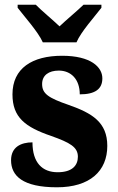

<svg xmlns="http://www.w3.org/2000/svg" viewBox="-20 -786 501 816"><path d="M162 -606H305C324 -651 382 -715 411 -753V-766H335C312 -743 261 -701 233 -674C205 -701 154 -743 132 -766H55V-753C84 -715 142 -651 162 -606ZM222 10C362 10 436 -59 436 -166C436 -266 372 -305 272 -340C185 -370 159 -388 159 -429C159 -466 187 -486 230 -486C281 -486 319 -450 319 -385C385 -385 415 -408 415 -453C415 -501 366 -549 244 -549C117 -549 33 -496 33 -385C33 -287 87 -246 198 -208C277 -180 311 -161 311 -120C311 -83 287 -54 225 -54C160 -54 118 -94 118 -181C69 -181 27 -161 27 -105C27 -39 76 10 222 10Z"/></svg>

Font: Noto Serif Lao SemiCondensed ExtraBold
Style: Regular
Weight: 800
Width: 4
Designer: Monotype Design Team
Foundry: Monotype Imaging Inc.
Version: Version 2.003